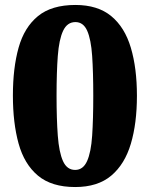

<svg xmlns="http://www.w3.org/2000/svg" viewBox="-20 -744 604 774"><path d="M283 10Q188 10 133 -36Q78 -82 55 -165Q32 -248 32 -359Q32 -470 55 -552Q78 -634 133 -679Q188 -724 284 -724Q374 -724 428.5 -679Q483 -634 507.5 -551.5Q532 -469 532 -358Q532 -247 507.5 -164.5Q483 -82 428.5 -36Q374 10 283 10ZM283 -59Q315 -59 331 -94.5Q347 -130 351.5 -197Q356 -264 356 -358Q356 -452 351.5 -518.5Q347 -585 331.5 -620Q316 -655 284 -655Q251 -655 234.5 -620Q218 -585 213 -518.5Q208 -452 208 -358Q208 -264 213 -197Q218 -130 234 -94.5Q250 -59 283 -59Z"/></svg>

Font: Noto Serif Kannada ExtraBold
Style: Regular
Weight: 800
Version: Version 2.003